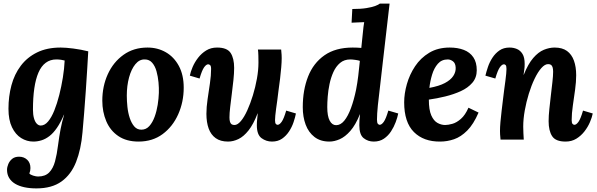

<svg xmlns="http://www.w3.org/2000/svg" viewBox="-20 -775 3317 1066"><path d="M182 271Q145 271 115 264.5Q85 258 63.5 245Q42 232 30.5 212.5Q19 193 19 168Q19 153 26 136Q33 119 47.5 107Q62 95 86 95Q113 95 131 112Q149 129 149 158Q149 174 143 188Q148 195 164 200Q180 205 191 205Q231 205 253 182.5Q275 160 285.5 121Q296 82 302 33Q309 -20 316.5 -59Q324 -98 336 -138H335Q316 -94 296 -65Q276 -36 254.5 -19.5Q233 -3 210.5 4Q188 11 165 11Q129 11 97.5 -8.5Q66 -28 46.5 -68.5Q27 -109 27 -171Q27 -240 43.5 -301.5Q60 -363 95.5 -410Q131 -457 186 -484Q241 -511 317 -511Q345 -511 387.5 -505.5Q430 -500 470 -490Q468 -454 464.5 -396.5Q461 -339 456.5 -273Q452 -207 447 -145.5Q442 -84 438 -40Q430 54 402.5 124Q375 194 321.5 232.5Q268 271 182 271ZM206 -78Q228 -78 247 -100.5Q266 -123 281.5 -161.5Q297 -200 309 -247.5Q321 -295 329 -344.5Q337 -394 339 -439Q333 -441 319.5 -443Q306 -445 293 -445Q259 -445 234 -426.5Q209 -408 193.5 -372Q178 -336 170.5 -284.5Q163 -233 163 -166Q163 -139 168.5 -119Q174 -99 184 -88.5Q194 -78 206 -78Z M799 -511Q855 -511 900.5 -485Q946 -459 973 -409Q1000 -359 1000 -288Q1000 -209 969.5 -140.5Q939 -72 883 -30.5Q827 11 749 11Q682 11 637 -19.5Q592 -50 570 -102Q548 -154 548 -216Q548 -296 578.5 -363Q609 -430 665.5 -470.5Q722 -511 799 -511ZM784 -445Q754 -446 731.5 -418.5Q709 -391 696.5 -345Q684 -299 684 -244Q684 -214 687.5 -181Q691 -148 700.5 -119.5Q710 -91 725.5 -73Q741 -55 765 -55Q791 -55 809 -75Q827 -95 838.5 -126.5Q850 -158 855.5 -193Q861 -228 862 -259Q863 -286 860 -318Q857 -350 849 -379Q841 -408 825 -426.5Q809 -445 784 -445Z M1246 11Q1204 11 1177.5 -8Q1151 -27 1138.5 -61.5Q1126 -96 1126 -143Q1126 -180 1132.5 -224Q1139 -268 1145.5 -312Q1152 -356 1152 -392Q1152 -409 1146.5 -413.5Q1141 -418 1136 -418Q1125 -418 1113 -401Q1101 -384 1088 -339L1034 -355Q1038 -376 1049.5 -403Q1061 -430 1080 -454.5Q1099 -479 1125 -495Q1151 -511 1185 -511Q1241 -511 1260.5 -481Q1280 -451 1280 -398Q1280 -368 1276 -330.5Q1272 -293 1267 -254Q1262 -215 1258 -180.5Q1254 -146 1254 -123Q1254 -108 1257 -98.5Q1260 -89 1266 -85Q1272 -81 1282 -81Q1299 -81 1317.5 -103Q1336 -125 1353 -162.5Q1370 -200 1384 -245.5Q1398 -291 1406.5 -338.5Q1415 -386 1415 -428Q1415 -442 1414.5 -465Q1414 -488 1412 -500H1541Q1543 -479 1543.5 -470.5Q1544 -462 1544 -452Q1544 -431 1541.5 -401.5Q1539 -372 1535 -338Q1531 -304 1526 -270Q1523 -243 1519.5 -218Q1516 -193 1513 -171.5Q1510 -150 1508.5 -133.5Q1507 -117 1507 -108Q1507 -92 1511.5 -87Q1516 -82 1521 -82Q1532 -82 1544 -99Q1556 -116 1569 -161L1623 -145Q1619 -124 1610 -97Q1601 -70 1585 -45.5Q1569 -21 1546 -5Q1523 11 1490 11Q1458 11 1432 -8Q1406 -27 1406 -80Q1406 -100 1408 -114Q1410 -128 1411 -145H1410Q1387 -85 1360 -51Q1333 -17 1304 -3Q1275 11 1246 11Z M1809 11Q1759 11 1726 -14.5Q1693 -40 1677 -83Q1661 -126 1661 -180Q1661 -275 1690.5 -350Q1720 -425 1781.5 -468Q1843 -511 1938 -511Q1945 -511 1962 -510.5Q1979 -510 1986 -509Q1991 -555 1993.5 -582Q1996 -609 1998 -625Q2000 -641 2002 -652Q1986 -651 1964.5 -650.5Q1943 -650 1932 -649L1936 -725Q1983 -725 2014 -730Q2045 -735 2063.5 -742Q2082 -749 2089 -755H2143Q2134 -675 2124.5 -595Q2115 -515 2106 -435Q2099 -367 2091 -304Q2083 -241 2078 -191Q2073 -141 2073 -111Q2073 -93 2078 -87.5Q2083 -82 2088 -82Q2099 -82 2111 -99Q2123 -116 2136 -161L2191 -145Q2187 -124 2177 -97Q2167 -70 2151 -45.5Q2135 -21 2111.5 -5Q2088 11 2055 11Q2023 11 1999 -8Q1975 -27 1975 -80Q1975 -100 1976 -111.5Q1977 -123 1979 -140H1978Q1954 -81 1925 -48Q1896 -15 1866 -2Q1836 11 1809 11ZM1846 -80Q1871 -80 1891.5 -105Q1912 -130 1928.5 -174.5Q1945 -219 1957 -277Q1964 -313 1969 -353.5Q1974 -394 1978 -437Q1971 -440 1953 -442.5Q1935 -445 1925 -445Q1891 -445 1868 -425.5Q1845 -406 1831 -375Q1817 -344 1809.5 -308Q1802 -272 1799.5 -238.5Q1797 -205 1797 -181Q1797 -130 1810.5 -105Q1824 -80 1846 -80Z M2477 -511Q2521 -511 2555 -498Q2589 -485 2608 -457Q2627 -429 2627 -385Q2627 -344 2602.5 -315.5Q2578 -287 2538.5 -269Q2499 -251 2452 -239.5Q2405 -228 2361 -222Q2361 -165 2374.5 -134.5Q2388 -104 2409 -92.5Q2430 -81 2451 -81Q2468 -81 2491.5 -87.5Q2515 -94 2539 -115Q2563 -136 2581 -177L2637 -150Q2609 -85 2574 -50Q2539 -15 2501 -2Q2463 11 2424 11Q2332 12 2278 -42Q2224 -96 2224 -207Q2224 -255 2239 -308Q2254 -361 2284.5 -407Q2315 -453 2363 -482Q2411 -511 2477 -511ZM2466 -445Q2432 -445 2411 -421Q2390 -397 2379 -360.5Q2368 -324 2364 -287Q2418 -297 2450 -314Q2482 -331 2496.5 -353Q2511 -375 2510 -399Q2509 -424 2495 -434.5Q2481 -445 2466 -445Z M3120 11Q3065 11 3045.5 -19Q3026 -49 3026 -102Q3026 -132 3030 -169.5Q3034 -207 3038.5 -246Q3043 -285 3047 -319.5Q3051 -354 3051 -377Q3051 -392 3048 -401.5Q3045 -411 3039 -415Q3033 -419 3023 -419Q3005 -419 2985.5 -397Q2966 -375 2948 -337.5Q2930 -300 2916 -254.5Q2902 -209 2893.5 -161.5Q2885 -114 2885 -72Q2885 -59 2886 -35.5Q2887 -12 2888 0H2759Q2757 -21 2756.5 -29.5Q2756 -38 2756 -48Q2756 -69 2758.5 -97.5Q2761 -126 2765 -159.5Q2769 -193 2773 -226Q2776 -253 2779.5 -278.5Q2783 -304 2786 -326.5Q2789 -349 2790.5 -366Q2792 -383 2792 -392Q2792 -409 2787.5 -413.5Q2783 -418 2778 -418Q2767 -418 2755 -401Q2743 -384 2730 -339L2675 -355Q2680 -376 2689 -403Q2698 -430 2714 -454.5Q2730 -479 2753 -495Q2776 -511 2809 -511Q2831 -511 2850 -503Q2869 -495 2881 -475.5Q2893 -456 2893 -420Q2893 -401 2891 -389Q2889 -377 2887 -360H2888Q2912 -420 2940.5 -453Q2969 -486 2999.5 -498.5Q3030 -511 3059 -511Q3102 -511 3128 -492Q3154 -473 3166.5 -438.5Q3179 -404 3179 -357Q3179 -321 3173 -277Q3167 -233 3160.5 -189Q3154 -145 3154 -108Q3154 -92 3159 -87Q3164 -82 3169 -82Q3180 -82 3192 -99Q3204 -116 3217 -161L3271 -145Q3267 -124 3255.5 -97Q3244 -70 3225 -45.5Q3206 -21 3180 -5Q3154 11 3120 11Z"/></svg>

Font: Lora Italic
Style: Italic
Weight: 400
Italic angle: -3°
Designer: Olga Karpushina, Alexei Vanyashin (Cyrillic)
Foundry: Cyreal
Version: Version 2.210; ttfautohint (v1.8.1.43-b0c9)